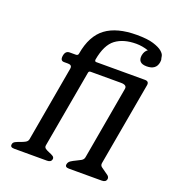

<svg xmlns="http://www.w3.org/2000/svg" viewBox="-123 -760 776 856"><g transform="rotate(20 265.0 -332.0)"><path d="M478 -15Q475 0 456 0H300Q280 0 283 -15Q285 -26 295 -32.5Q305 -39 317 -44.5Q329 -50 339.5 -56Q350 -62 352 -73L413 -420Q416 -439 387 -439H243Q234 -439 233 -429L168 -63Q166 -53 174 -47.5Q182 -42 192.5 -38Q203 -34 211 -29Q219 -24 218 -15Q215 0 196 0H40Q20 0 23 -15Q24 -24 34 -29Q44 -34 56 -38Q68 -42 78 -47.5Q88 -53 90 -63L153 -421Q156 -439 136 -439H117Q98 -439 102 -464Q106 -488 126 -488H155Q166 -488 167 -498Q182 -586 234.5 -625Q287 -664 381 -664Q432 -664 460.5 -655Q489 -646 502 -635Q515 -624 517 -614Q519 -604 519 -603Q522 -596 520 -585Q514 -547 469 -547Q426 -547 432 -586Q436 -607 450 -616Q436 -621 421 -623.5Q406 -626 392 -626Q332 -626 295 -598.5Q258 -571 245 -498Q244 -488 252 -488H483Q503 -488 500 -469L430 -74Q428 -63 436 -56.5Q444 -50 453.5 -44Q463 -38 471 -31.5Q479 -25 478 -15Z"/></g></svg>

Font: Jura
Style: Italic
Weight: 400
Designer: Ed Merritt
Foundry: Ten by Twenty
Version: Version 1.007